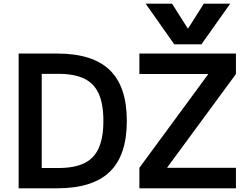

<svg xmlns="http://www.w3.org/2000/svg" viewBox="-20 -1020 1363 1040"><path d="M769 -1000H912L997 -866H999L1084 -1000H1227L1071 -780H924ZM81 0V-730H289Q482 -730 574.5 -640.5Q667 -551 667 -365Q667 -179 574.5 -89.5Q482 0 289 0ZM297 -110Q383 -110 436.5 -136Q490 -162 515 -218.5Q540 -275 540 -365Q540 -456 515 -512Q490 -568 436.5 -594Q383 -620 297 -620H206V-110ZM735 0V-111L1107 -617V-619H735V-730H1258V-619L886 -113V-111H1258V0Z"/></svg>

Font: M PLUS 1 SemiBold
Style: Regular
Weight: 600
Designer: Coji Morishita
Foundry: UNDERFOREST DESIGN
Version: Version 1.001